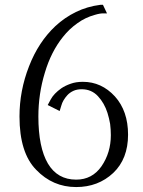

<svg xmlns="http://www.w3.org/2000/svg" viewBox="-20 -756 583 784"><path d="M400.4 -736.3Q397.5 -736.3 389.6 -736.3Q335.9 -729.5 290 -707Q244.1 -684.6 206.1 -649.4Q136.7 -584 98.6 -485.4Q59.6 -385.7 59.6 -280.3Q59.6 -131.8 127.9 -62.5Q195.3 7.8 291 7.8Q380.9 7.8 442.4 -49.8Q502.9 -107.4 502.9 -206.1Q502.9 -302.7 449.2 -362.3Q394.5 -421.9 318.4 -421.9Q290 -421.9 268.6 -414.1Q246.1 -406.2 230.5 -395.5Q200.2 -374 187.5 -350.6Q174.8 -327.1 174.8 -327.1Q191.4 -319.3 223.6 -302.7Q223.6 -302.7 230.5 -325.2Q236.3 -346.7 254.9 -367.2Q264.6 -377.9 279.3 -384.8Q293.9 -391.6 313.5 -391.6Q353.5 -391.6 379.9 -363.3Q406.2 -335 418.9 -294.9Q425.8 -272.5 429.7 -250Q432.6 -226.6 432.6 -204.1Q432.6 -132.8 394.5 -77.1Q356.4 -22.5 291 -22.5Q214.8 -22.5 175.8 -87.9Q136.7 -154.3 136.7 -280.3Q136.7 -373 163.1 -459Q188.5 -544.9 237.3 -605.5Q262.7 -637.7 295.9 -661.1Q328.1 -684.6 367.2 -695.3Q389.6 -702.1 403.3 -701.2Q417 -701.2 417 -701.2Q411.1 -712.9 400.4 -736.3Z"/></svg>

Font: BSRU BANSOMDEJ
Style: Regular
Weight: 400
Designer: Wisit Potiwat
Version: Version 1.000;PS 002.000;hotconv 1.0.70;makeotf.lib2.5.58329